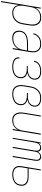

<svg xmlns="http://www.w3.org/2000/svg" viewBox="1348 -1936 783 3560"><g transform="rotate(90 1740.0 -156.5)"><path d="M-20 215 102 -520H121L105 -420Q118 -444 137 -465.5Q156 -487 180.5 -501.5Q205 -516 232 -522Q259 -528 285 -528Q312 -528 338 -521.5Q364 -515 383.5 -499.5Q403 -484 415 -461.5Q427 -439 432 -413.5Q437 -388 436 -361Q435 -334 430 -307L411 -187Q406 -162 398.5 -137Q391 -112 377 -89Q363 -66 343 -47Q323 -28 299.5 -15Q276 -2 250 3Q224 8 199 8Q171 8 145 1Q119 -6 99.5 -23Q80 -40 69 -64Q58 -88 54 -115L0 215ZM199 -10Q222 -10 245.5 -15Q269 -20 290.5 -31.5Q312 -43 330 -61Q348 -79 360.5 -100Q373 -121 380.5 -144Q388 -167 391 -190L411 -310Q415 -334 416 -358.5Q417 -383 412.5 -406Q408 -429 397 -449.5Q386 -470 368 -484Q350 -498 327 -504Q304 -510 279 -510Q256 -510 233 -505Q210 -500 188.5 -488.5Q167 -477 149.5 -459Q132 -441 120 -420Q108 -399 101 -376.5Q94 -354 90 -331L70 -211Q66 -187 65 -162.5Q64 -138 68.5 -115Q73 -92 83 -71.5Q93 -51 110.5 -36.5Q128 -22 151 -16Q174 -10 199 -10Z M665 8Q633 8 603.5 -1Q574 -10 555.5 -32Q537 -54 532 -84.5Q527 -115 532 -146Q536 -170 547 -192.5Q558 -215 577 -231Q596 -247 619 -257.5Q642 -268 665 -273.5Q688 -279 711.5 -281Q735 -283 758 -283H899L907 -334Q911 -357 911.5 -379.5Q912 -402 906.5 -422.5Q901 -443 889 -460.5Q877 -478 859 -489.5Q841 -501 819.5 -505.5Q798 -510 775 -510Q747 -510 718 -504Q689 -498 663 -481Q637 -464 619.5 -438Q602 -412 597 -384H577Q581 -405 591 -425.5Q601 -446 616 -463.5Q631 -481 650 -494Q669 -507 690 -514.5Q711 -522 732.5 -525Q754 -528 775 -528Q801 -528 825.5 -523Q850 -518 870 -505.5Q890 -493 904 -473.5Q918 -454 924.5 -431Q931 -408 931 -382.5Q931 -357 927 -331L872 0H852L870 -108Q855 -81 832.5 -57.5Q810 -34 782 -19Q754 -4 724 2Q694 8 665 8ZM671 -10Q695 -10 720 -14.5Q745 -19 769 -30.5Q793 -42 813.5 -59.5Q834 -77 848.5 -99Q863 -121 871.5 -145Q880 -169 884 -194L896 -265H758Q738 -265 716.5 -263.5Q695 -262 674 -257Q653 -252 632 -243.5Q611 -235 593.5 -221Q576 -207 565.5 -187Q555 -167 551 -146Q547 -118 552 -91Q557 -64 574 -44.5Q591 -25 617 -17.5Q643 -10 671 -10Z M1199 8Q1177 8 1156 6Q1135 4 1115 -1.5Q1095 -7 1077 -17Q1059 -27 1046 -42Q1033 -57 1027.5 -77.5Q1022 -98 1025 -119Q1026 -121 1026 -122Q1026 -123 1026 -125H1046Q1046 -123 1045.5 -122Q1045 -121 1045 -120Q1042 -101 1047 -83.5Q1052 -66 1063.5 -52.5Q1075 -39 1091 -31Q1107 -23 1124.5 -18Q1142 -13 1161 -11.5Q1180 -10 1199 -10Q1218 -10 1238 -12Q1258 -14 1277.5 -19Q1297 -24 1316 -33Q1335 -42 1351 -56.5Q1367 -71 1376.5 -89.5Q1386 -108 1389 -128Q1393 -149 1390.5 -169Q1388 -189 1377.5 -205Q1367 -221 1351 -232.5Q1335 -244 1316.5 -250.5Q1298 -257 1278 -259Q1258 -261 1237 -261H1184L1187 -279H1240Q1258 -279 1276.5 -281Q1295 -283 1313.5 -288Q1332 -293 1349.5 -301Q1367 -309 1381.5 -322.5Q1396 -336 1405 -353.5Q1414 -371 1417 -389Q1421 -417 1412.5 -442.5Q1404 -468 1383 -483.5Q1362 -499 1335 -504.5Q1308 -510 1281 -510Q1263 -510 1244.5 -508Q1226 -506 1208.5 -501Q1191 -496 1173.5 -487Q1156 -478 1142 -464.5Q1128 -451 1119 -433.5Q1110 -416 1107 -399Q1107 -398 1107 -397.5Q1107 -397 1107 -396H1087Q1087 -397 1087.5 -397.5Q1088 -398 1088 -399Q1091 -419 1101 -438.5Q1111 -458 1126 -473.5Q1141 -489 1160 -500Q1179 -511 1199.5 -517Q1220 -523 1240 -525.5Q1260 -528 1281 -528Q1302 -528 1323 -525.5Q1344 -523 1363 -516Q1382 -509 1398 -496.5Q1414 -484 1424 -467Q1434 -450 1436.5 -429Q1439 -408 1436 -387Q1432 -365 1421.5 -344.5Q1411 -324 1393 -309Q1375 -294 1354 -284.5Q1333 -275 1311 -270Q1335 -264 1356 -252Q1377 -240 1391 -220.5Q1405 -201 1409 -176Q1413 -151 1408 -125Q1405 -103 1394.5 -82Q1384 -61 1367 -45Q1350 -29 1329 -18.5Q1308 -8 1286 -2Q1264 4 1242.5 6Q1221 8 1199 8Z M1703 8Q1675 8 1648 2.5Q1621 -3 1599.5 -17.5Q1578 -32 1563.5 -54.5Q1549 -77 1543 -103Q1537 -129 1537.5 -157Q1538 -185 1543 -213L1563 -333Q1567 -359 1575.5 -384.5Q1584 -410 1598.5 -433Q1613 -456 1634 -475.5Q1655 -495 1679.5 -507Q1704 -519 1730 -523.5Q1756 -528 1782 -528Q1803 -528 1824 -525Q1845 -522 1864 -515Q1883 -508 1898.5 -496Q1914 -484 1924 -467Q1934 -450 1936.5 -429Q1939 -408 1936 -387Q1932 -366 1921.5 -345Q1911 -324 1893 -309.5Q1875 -295 1854 -286Q1833 -277 1811 -272Q1835 -265 1856 -253Q1877 -241 1891 -221.5Q1905 -202 1909 -177.5Q1913 -153 1909 -127Q1905 -105 1895.5 -84.5Q1886 -64 1869 -47.5Q1852 -31 1831.5 -20.5Q1811 -10 1789.5 -3.5Q1768 3 1746.5 5.5Q1725 8 1703 8ZM1704 -10Q1723 -10 1742.5 -12.5Q1762 -15 1781.5 -20.5Q1801 -26 1819.5 -35.5Q1838 -45 1853 -59Q1868 -73 1877 -91.5Q1886 -110 1890 -130Q1893 -150 1890.5 -170.5Q1888 -191 1877.5 -207Q1867 -223 1851 -234Q1835 -245 1816.5 -251.5Q1798 -258 1778 -260.5Q1758 -263 1737 -263H1684L1687 -281H1740Q1758 -281 1776.5 -282.5Q1795 -284 1813 -289Q1831 -294 1849 -302Q1867 -310 1881.5 -323Q1896 -336 1905 -353.5Q1914 -371 1917 -389Q1920 -408 1917.5 -426Q1915 -444 1906 -458.5Q1897 -473 1883 -483Q1869 -493 1852.5 -499Q1836 -505 1818 -507.5Q1800 -510 1782 -510Q1759 -510 1734.5 -506Q1710 -502 1687.5 -490.5Q1665 -479 1646 -461Q1627 -443 1614 -422Q1601 -401 1593.5 -377.5Q1586 -354 1582 -330L1562 -210Q1558 -185 1557 -160Q1556 -135 1561.5 -111.5Q1567 -88 1579 -67.5Q1591 -47 1610.5 -33.5Q1630 -20 1654 -15Q1678 -10 1704 -10Z M2191 8Q2164 8 2139 1.5Q2114 -5 2095 -21Q2076 -37 2064.5 -60Q2053 -83 2048.5 -108Q2044 -133 2045.5 -159.5Q2047 -186 2051 -213L2102 -520H2121L2070 -210Q2066 -186 2065 -162Q2064 -138 2068 -115Q2072 -92 2082.5 -71.5Q2093 -51 2110 -36.5Q2127 -22 2150 -16Q2173 -10 2197 -10Q2219 -10 2242.5 -15Q2266 -20 2287 -32Q2308 -44 2325 -62Q2342 -80 2354 -100.5Q2366 -121 2373 -143.5Q2380 -166 2383 -189L2438 -520H2458L2372 0H2352L2369 -100Q2356 -75 2337 -54Q2318 -33 2294 -18.5Q2270 -4 2243.5 2Q2217 8 2191 8Z M2516 0 2602 -520H2621L2614 -477Q2621 -489 2630.5 -498.5Q2640 -508 2651.5 -515Q2663 -522 2675.5 -525Q2688 -528 2701 -528Q2715 -528 2728.5 -523.5Q2742 -519 2752 -510Q2762 -501 2767 -488Q2772 -475 2774 -461Q2780 -475 2789.5 -488Q2799 -501 2811.5 -510Q2824 -519 2839 -523.5Q2854 -528 2869 -528Q2890 -528 2907.5 -518.5Q2925 -509 2933.5 -491.5Q2942 -474 2942.5 -453Q2943 -432 2940 -412L2872 0H2852L2921 -415Q2924 -432 2923.5 -449Q2923 -466 2915.5 -480Q2908 -494 2894 -502Q2880 -510 2863 -510Q2845 -510 2827.5 -501Q2810 -492 2798 -477Q2786 -462 2780 -444Q2774 -426 2771 -408L2704 0H2684L2753 -415Q2755 -432 2754.5 -449Q2754 -466 2747 -480Q2740 -494 2725.5 -502Q2711 -510 2694 -510Q2677 -510 2659 -501Q2641 -492 2629.5 -477Q2618 -462 2612 -444Q2606 -426 2603 -408L2535 0Z M3198 8Q3174 8 3151 4.5Q3128 1 3108 -8.5Q3088 -18 3072.5 -33.5Q3057 -49 3048.5 -69.5Q3040 -90 3039 -113.5Q3038 -137 3042 -161L3102 -520H3121L3084 -295H3239Q3262 -295 3285 -292Q3308 -289 3328.5 -280.5Q3349 -272 3366 -258Q3383 -244 3392.5 -224.5Q3402 -205 3404 -182Q3406 -159 3402 -136Q3399 -114 3390 -92.5Q3381 -71 3365 -53.5Q3349 -36 3328.5 -24Q3308 -12 3286 -4.5Q3264 3 3242 5.5Q3220 8 3198 8ZM3198 -10Q3218 -10 3238 -12.5Q3258 -15 3277.5 -21Q3297 -27 3315.5 -38Q3334 -49 3348.5 -64.5Q3363 -80 3371.5 -99.5Q3380 -119 3383 -139Q3386 -159 3384.5 -179Q3383 -199 3374 -216Q3365 -233 3350 -245Q3335 -257 3317 -264.5Q3299 -272 3279.5 -274.5Q3260 -277 3239 -277H3081L3062 -158Q3058 -137 3059 -116.5Q3060 -96 3067 -78Q3074 -60 3088 -46Q3102 -32 3119.5 -24Q3137 -16 3157 -13Q3177 -10 3198 -10Z"/></g></svg>

Font: Iosevka SS04 Thin
Style: Italic
Weight: 100
Italic angle: -9°
Monospace: yes
Designer: Belleve Invis
Foundry: Belleve Invis
Version: Version 19.0.0; ttfautohint (v1.8.4)